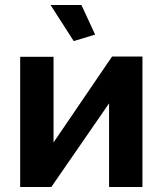

<svg xmlns="http://www.w3.org/2000/svg" viewBox="-20 -751 653 771"><path d="M61 0V-523H195V-179L430 -524H552V0H418V-336L186 0ZM183 -731H307L362 -612L276 -586Z"/></svg>

Font: YasnoRaleway
Style: Bold
Weight: 700
Designer: Matt McInerney, Pablo Impallari, Rodrigo Fuenzalida
Foundry: Matt McInerney, Pablo Impallari, Rodrigo Fuenzalida
Version: Version 4.026